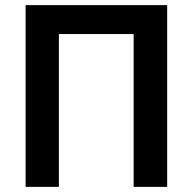

<svg xmlns="http://www.w3.org/2000/svg" viewBox="-20 -730 753 750"><path d="M80 0V-710H633V0H502V-597H210V0Z"/></svg>

Font: Geist SemBd
Style: Regular
Weight: 400
Designer: Basement.studio, Andrés Briganti, Mateo Zaragoza
Foundry: Basement.studio, Vercel, Andrés Briganti, Guido Ferreyra, Mateo Zaragoza
Version: Version 1.401